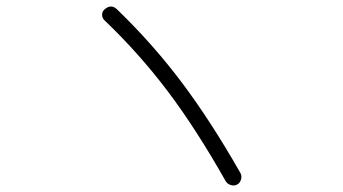

<svg xmlns="http://www.w3.org/2000/svg" viewBox="-20 -658 1040 583"><path d="M665 -108.4Q576.2 -265.6 489.3 -380.9Q402.3 -496.1 296.9 -596.7Q290 -603.5 290 -613.3Q290 -623 297.9 -629.9Q317.4 -646.5 335 -629.9Q442.4 -526.4 530.8 -409.2Q619.1 -292 710 -132.8Q714.8 -124 711.9 -113.3Q709 -102.5 700.2 -97.7Q691.4 -92.8 680.7 -96.2Q669.9 -99.6 665 -108.4Z"/></svg>

Font: Rounded Mgen+ 1m light
Style: Regular
Weight: 200
Designer: [Source Han Sans]
Ryoko NISHIZUKA  (kana & ideographs); Paul D. Hunt (Latin, Greek & Cyrillic); Wenlong ZHANG  (bopomofo
Version: Version 1.059.20150602